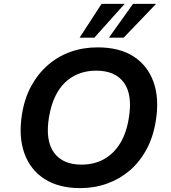

<svg xmlns="http://www.w3.org/2000/svg" viewBox="-20 -959 883 989"><path d="M393 10Q283 10 209.5 -37Q136 -84 105.5 -169.5Q75 -255 93 -369Q106 -452 141 -516Q176 -580 227.5 -624.5Q279 -669 343.5 -692Q408 -715 483 -715Q595 -715 667.5 -668.5Q740 -622 770.5 -537.5Q801 -453 783 -339Q770 -255 735 -190Q700 -125 648.5 -81Q597 -37 532 -13.5Q467 10 393 10ZM399 -111Q465 -111 515.5 -139Q566 -167 599 -221Q632 -275 644 -354Q663 -472 618 -533.5Q573 -595 476 -595Q411 -595 360.5 -567.5Q310 -540 277.5 -486.5Q245 -433 232 -354Q213 -235 258 -173Q303 -111 399 -111ZM390 -765 503 -939H622L466 -765ZM541 -765 665 -939H784L617 -765Z"/></svg>

Font: Nunito Sans 6pt
Style: Bold Italic
Weight: 700
Italic angle: -9°
Version: Version 3.101;gftools[0.9.27]